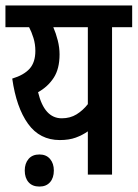

<svg xmlns="http://www.w3.org/2000/svg" viewBox="-20 -642 506 706"><path d="M466 -622V-542H392V0H303V-159Q283 -145 258.5 -136Q234 -127 200 -127Q126 -127 83 -187Q40 -247 25 -353Q68 -366 89 -389.5Q110 -413 110 -455Q110 -480 103 -502.5Q96 -525 87 -542H0V-622ZM120 -303Q143 -207 207 -207Q238 -207 261.5 -221.5Q285 -236 303 -259V-542H176Q186 -519 192.5 -493Q199 -467 199 -442Q199 -389 177.5 -356Q156 -323 120 -303ZM71 -15Q71 -41 85 -57.5Q99 -74 125 -74Q150 -74 164 -57.5Q178 -41 178 -15Q178 12 164 28Q150 44 125 44Q99 44 85 28Q71 12 71 -15Z"/></svg>

Font: Noto Sans ExtraCondensed Medium
Style: Regular
Weight: 500
Width: 2
Designer: Monotype Design Team
Foundry: Monotype Imaging Inc.
Version: Version 2.013; ttfautohint (v1.8.4.7-5d5b)